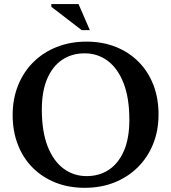

<svg xmlns="http://www.w3.org/2000/svg" viewBox="-20 -886 818 918"><path d="M393.5 -687Q470 -687 533 -662Q596 -637 642 -591Q688 -545 713 -481Q738 -417 738 -339Q738 -261.5 712 -197.2Q686 -133 638.5 -86Q591 -39 526.8 -13.5Q462.5 12 385 12Q308.5 12 245.5 -13Q182.5 -38 136.5 -84Q90.5 -130 65.5 -194.2Q40.5 -258.5 40.5 -336Q40.5 -413.5 66.5 -478Q92.5 -542.5 139.8 -589.2Q187 -636 251.8 -661.5Q316.5 -687 393.5 -687ZM394 -44Q455.5 -44 501.2 -74.8Q547 -105.5 572.8 -165.5Q598.5 -225.5 598.5 -313Q598.5 -417 571.2 -487.5Q544 -558 495.8 -594.5Q447.5 -631 384.5 -631Q323.5 -631 277.5 -600.2Q231.5 -569.5 205.8 -509.8Q180 -450 180 -362Q180 -258.5 207.2 -187.8Q234.5 -117 283 -80.5Q331.5 -44 394 -44ZM409.5 -742H370.5L225.5 -853.5V-866.5H355.5Z"/></svg>

Font: Newsreader 24pt SemiBold
Style: Regular
Weight: 600
Designer: Hugues Gentile
Foundry: Production Type
Version: Version 1.003